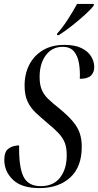

<svg xmlns="http://www.w3.org/2000/svg" viewBox="-20 -954 503 984"><path d="M182 10Q91 10 46.5 -32.5Q2 -75 2 -135Q2 -176 23 -192Q44 -208 78 -209Q76 -99 100 -49.5Q124 0 189 0Q254 0 288 -44Q322 -88 322 -158Q322 -197 312 -222.5Q302 -248 280 -271.5Q258 -295 220 -326Q188 -353 162 -377.5Q136 -402 121 -434.5Q106 -467 106 -515Q106 -576 130.5 -623Q155 -670 200.5 -697Q246 -724 310 -724Q364 -724 397.5 -707.5Q431 -691 447 -665Q463 -639 463 -610Q463 -582 445.5 -566Q428 -550 389 -550Q391 -591 385 -628.5Q379 -666 359.5 -690Q340 -714 301 -714Q247 -714 215 -671Q183 -628 183 -559Q183 -520 194 -494Q205 -468 227.5 -446.5Q250 -425 284 -398Q329 -361 354 -331Q379 -301 389 -270.5Q399 -240 399 -202Q399 -98 339.5 -44Q280 10 182 10ZM273 -782Q300 -812 327 -853.5Q354 -895 375 -934H461L460 -925Q446 -906 415 -878Q384 -850 348 -821.5Q312 -793 281 -774H272Z"/></svg>

Font: Noto Serif Display ExtraCondensed
Style: Italic
Weight: 400
Width: 2
Italic angle: -12°
Designer: Monotype Design Team
Foundry: Monotype Imaging Inc.
Version: Version 2.009